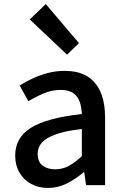

<svg xmlns="http://www.w3.org/2000/svg" viewBox="-20 -914 615 948"><path d="M217 14Q170 14 133.5 -6Q97 -26 76 -62Q55 -98 55 -146Q55 -235 133.5 -283.5Q212 -332 384 -351Q383 -383 374 -410Q365 -437 342.5 -453.5Q320 -470 279 -470Q236 -470 196 -453Q156 -436 120 -414L77 -492Q106 -510 141 -526.5Q176 -543 216 -553.5Q256 -564 299 -564Q368 -564 412 -536.5Q456 -509 477.5 -457Q499 -405 499 -331V0H405L396 -63H392Q355 -31 311 -8.5Q267 14 217 14ZM252 -78Q288 -78 319 -94.5Q350 -111 384 -143V-277Q303 -268 255 -250.5Q207 -233 186.5 -209.5Q166 -186 166 -155Q166 -114 191 -96Q216 -78 252 -78ZM311 -644 127 -818 206 -894 370 -701Z"/></svg>

Font: Noto Sans KR Thin Medium
Style: Regular
Weight: 500
Version: Version 2.004-H2;hotconv 1.0.118;makeotfexe 2.5.65603